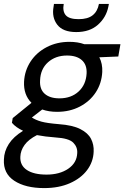

<svg xmlns="http://www.w3.org/2000/svg" viewBox="-49 -730 636 982"><path d="M243 -158Q201 -158 167 -170L114 -129Q134 -116 162.5 -108Q191 -100 252 -95Q322 -90 361.5 -70Q401 -50 416.5 -20Q432 10 430 46Q428 98 396.5 140Q365 182 308.5 207Q252 232 177 232Q81 232 24 194.5Q-33 157 -29 86Q-28 44 -4 6.5Q20 -31 69 -61Q50 -70 36 -80Q22 -90 12 -102L16 -126L112 -204Q71 -245 74 -312Q77 -369 107.5 -415.5Q138 -462 190 -489Q242 -516 306 -516Q349 -516 382 -504H567L556 -441L459 -437Q476 -404 474 -362Q471 -304 441 -258Q411 -212 359.5 -185Q308 -158 243 -158ZM255 -227Q315 -227 353 -262Q391 -297 394 -355Q396 -399 369.5 -422.5Q343 -446 294 -446Q235 -446 196.5 -411.5Q158 -377 156 -319Q153 -274 179.5 -250.5Q206 -227 255 -227ZM55 72Q53 116 88.5 139.5Q124 163 189 163Q256 163 300 133Q344 103 346 53Q348 22 325.5 -0.5Q303 -23 235 -27Q181 -31 140 -39Q97 -17 76.5 11.5Q56 40 55 72ZM341 -566Q273 -566 244 -603.5Q215 -641 225 -696L227 -710H277Q270 -672 287.5 -652Q305 -632 353 -632Q400 -632 425 -652Q450 -672 457 -710H508L505 -695Q494 -641 452 -603.5Q410 -566 341 -566Z"/></svg>

Font: DM Sans Italic
Style: Regular
Weight: 400
Italic angle: -10°
Designer: Colophon Foundry, Jonny Pinhorn
Foundry: Colophon Foundry
Version: Version 4.004; ttfautohint (v1.8.4.7-5d5b)